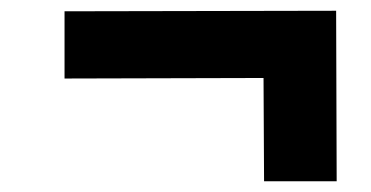

<svg xmlns="http://www.w3.org/2000/svg" viewBox="-20 -497 690 357"><path d="M471 -160 470 -352 100 -351V-476L605 -477L606 -160Z"/></svg>

Font: REM Medium SemiBold
Style: Regular
Weight: 600
Version: Version 1.005;gftools[0.9.28]